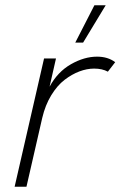

<svg xmlns="http://www.w3.org/2000/svg" viewBox="-20 -710 458 730"><path d="M266.1 -547.9 338.9 -689.9H381.8L295.9 -547.9ZM35.6 0 147.5 -487.8H192.9L168.5 -380.4Q199.2 -437 249.8 -465.8Q300.3 -494.6 349.1 -494.6Q390.1 -494.6 418 -473.6L390.1 -437.5Q368.7 -449.2 337.9 -449.2Q310.5 -449.2 282 -438.5Q253.4 -427.7 225.6 -406.5Q197.8 -385.3 174.8 -347.7Q151.9 -310.1 140.6 -261.7L80.6 0Z"/></svg>

Font: HK Grotesk Light Legacy Italic
Style: Regular
Weight: 300
Italic angle: -13°
Designer: Alfredo Marco Pradil
Foundry: Hanken Design Co.
Version: Version 2.022;PS 002.022;hotconv 1.0.88;makeotf.lib2.5.64775